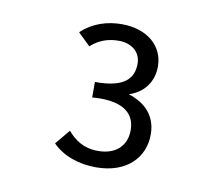

<svg xmlns="http://www.w3.org/2000/svg" viewBox="-54 -700 608 524"><g transform="rotate(10 250.0 -437.5)"><path d="M242 -239C327 -239 374 -289 374 -353C374 -407 340 -437 296 -451C337 -464 361 -497 361 -539C361 -596 315 -636 244 -636C205 -636 164 -624 133 -594L167 -561C190 -582 216 -590 244 -590C279 -590 305 -570 305 -537C305 -499 284 -467 199 -468V-425C272 -431 318 -410 318 -355C318 -313 290 -284 240 -284C199 -284 175 -302 155 -325L121 -284C150 -254 195 -239 242 -239Z"/></g></svg>

Font: Inconsolata
Style: Regular
Weight: 400
Monospace: yes
Designer: Raph Levien, Cyreal, Brenton Simpson
Foundry: Raph Levien, Cyreal, Google
Version: Version 3.100